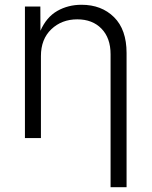

<svg xmlns="http://www.w3.org/2000/svg" viewBox="-20 -573 629 797"><path d="M149.9 -340.3V0H83.5V-545.9H147.5L147.9 -445.3Q172.9 -502 217.8 -527.6Q262.7 -553.2 318.4 -553.2Q401.4 -553.2 453.4 -501.7Q505.4 -450.2 505.4 -353V204.1H439V-348.1Q439 -415 401.4 -453.9Q363.8 -492.7 300.8 -492.7Q236.3 -492.7 193.1 -451.7Q149.9 -410.6 149.9 -340.3Z"/></svg>

Font: Inter Light
Style: Regular
Weight: 300
Designer: Rasmus Andersson
Foundry: rsms
Version: Version 4.000;git-a52131595